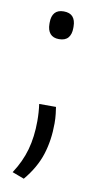

<svg xmlns="http://www.w3.org/2000/svg" viewBox="-73 -489 334 658"><g transform="rotate(10 94.0 -160.0)"><path d="M125 -127.5Q126.5 -119 128.2 -103.8Q130 -88.5 130 -71Q130 -12 114 37.8Q98 87.5 59 134L17.5 118.5Q45 77 57.8 31.8Q70.5 -13.5 70.5 -68.5Q70.5 -84 69.5 -98.8Q68.5 -113.5 66.5 -127.5ZM94.5 -358Q74 -358 63.8 -370Q53.5 -382 53.5 -404V-409Q53.5 -431 63.8 -442.8Q74 -454.5 94.5 -454.5Q116 -454.5 126.2 -442.8Q136.5 -431 136.5 -409V-404Q136.5 -382 126.2 -370Q116 -358 94.5 -358Z"/></g></svg>

Font: Anek Gujarati Light
Style: Regular
Weight: 300
Designer: Mrunmayee Ghaisas (Gujarati), Yesha Goshar (Latin)
Foundry: Ek Type
Version: Version 1.003